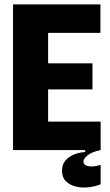

<svg xmlns="http://www.w3.org/2000/svg" viewBox="-20 -680 499 870"><path d="M39 0V-660H198V0ZM153 0V-129H436V0ZM153 -275V-393H399V-275ZM153 -531V-660H435V-531ZM436 155Q412 165 382 168.5Q352 172 324.5 165.5Q297 159 279 141.5Q261 124 261 93Q261 66 276 48Q291 30 315.5 20Q340 10 366 9V-8L436 -9V0Q397 8 377.5 23.5Q358 39 358 52Q358 63 366.5 68Q375 73 387.5 74Q400 75 413.5 72.5Q427 70 436 67Z"/></svg>

Font: Bricolage Grotesque 72pt SemiCondensed ExtraBold
Style: Regular
Weight: 800
Width: 4
Designer: Mathieu Triay
Foundry: Atelier Triay
Version: Version 1.001;gftools[0.9.33.dev8+g029e19f]